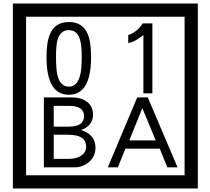

<svg xmlns="http://www.w3.org/2000/svg" viewBox="-20 -980 1195 1090"><path d="M1103 90H53V-960H1103ZM1028 15V-885H128V15ZM497 -656Q497 -442 371 -442Q244 -442 244 -656Q244 -744 265 -789Q294 -855 371 -855Q448 -855 477 -789Q497 -745 497 -656ZM444 -656Q444 -723 435 -752Q420 -809 371 -809Q322 -809 306 -752Q298 -723 298 -656Q298 -587 306 -553Q322 -488 371 -488Q419 -488 435 -554Q444 -587 444 -656ZM845 -450H794V-781Q748 -743 708 -735V-781Q759 -798 790 -847H845ZM522 -141Q522 -93 486.5 -61.5Q451 -30 403 -30H229V-427H388Q439 -427 471 -404Q508 -378 508 -329Q508 -266 440 -242Q522 -216 522 -141ZM457 -321Q457 -379 372 -379H285V-261H371Q457 -261 457 -321ZM469 -147Q469 -215 368 -215H285V-78H371Q408 -78 435 -93Q469 -112 469 -147ZM988 -30H930L887 -136H692L649 -30H592L759 -427H819ZM864 -183 788 -366 714 -183Z"/></svg>

Font: Unicode BMP Fallback SIL
Style: Regular
Weight: 400
Foundry: NRSI, SIL International
Version: Version 5.1 Based on Unicode 5.1